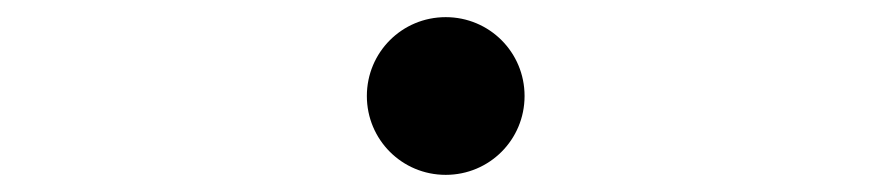

<svg xmlns="http://www.w3.org/2000/svg" viewBox="-20 -492 1040 224"><path d="M592 -380C592 -329 551 -288 500 -288C449 -288 408 -329 408 -380C408 -431 449 -472 500 -472C551 -472 592 -431 592 -380Z"/></svg>

Font: CJK Symbols
Style: Regular
Weight: 400
Designer: Ryoko NISHIZUKA 西塚涼子 (kana & ideographs); Frank Grießhammer (serif-style Latin); Paul D. Hunt (sans serif–style Latin); 
Foundry: Unicode
Version: Version 2.000;hotconv 1.1.0;makeotfexe 2.6.0